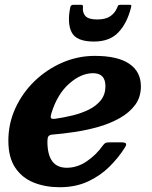

<svg xmlns="http://www.w3.org/2000/svg" viewBox="-20 -769 635 804"><path d="M373.5 -595Q299.5 -595 280 -633.8Q260.5 -672.5 274.5 -739.5Q276.5 -749 288 -749H320Q328 -749 327.5 -741Q324.5 -716.5 337.5 -702Q350.5 -687.5 387 -687.5Q421.5 -687.5 441 -700.5Q460.5 -713.5 469.5 -734.5Q472.5 -741.5 474.2 -745.2Q476 -749 485 -749H521Q528.5 -749 529.5 -746.8Q530.5 -744.5 528.5 -737Q512 -671.5 475.5 -633.2Q439 -595 373.5 -595ZM15 -180Q15 -251.5 44.2 -315.5Q73.5 -379.5 124.2 -428.8Q175 -478 240.2 -506.5Q305.5 -535 377 -535Q472.5 -535 521.2 -502Q570 -469 570 -407.5Q570 -362 545.8 -329.5Q521.5 -297 481.5 -274.5Q441.5 -252 392.8 -238Q344 -224 293.8 -216.5Q243.5 -209 200.5 -205.5Q187 -204.5 182.8 -198.2Q178.5 -192 178.5 -176.5Q178.5 -66.5 259.5 -66.5Q303.5 -66.5 343.2 -93.5Q383 -120.5 410.5 -159.5Q416 -167 421 -170Q426 -173 440 -173H485.5Q503.5 -173 507.2 -168.2Q511 -163.5 502.5 -150.5Q476.5 -109 438.2 -71Q400 -33 348.2 -9Q296.5 15 230 15Q170 15 121.2 -4.5Q72.5 -24 43.8 -66.8Q15 -109.5 15 -180ZM210 -271.5Q247 -276.5 284.5 -285.8Q322 -295 353 -310.5Q384 -326 402.8 -350Q421.5 -374 421.5 -408Q421.5 -462.5 369.5 -462.5Q319.5 -462.5 270 -419Q220.5 -375.5 196 -297Q191 -281.5 193 -275.8Q195 -270 210 -271.5Z"/></svg>

Font: Besley*
Style: Bold Italic
Weight: 700
Italic angle: -13°
Designer: Owen Earl
Foundry: indestructible type*
Version: Version 2.000; ttfautohint (v1.8.3)